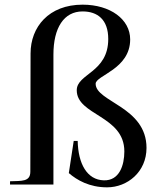

<svg xmlns="http://www.w3.org/2000/svg" viewBox="-20 -791 696 823"><path d="M23 0V-14C72 -16 110 -11 110 -55L111 -562C111 -675 189 -771 334 -771C453 -771 538 -708 538 -622C538 -494 390 -468 390 -432C390 -354 608 -334 608 -157C608 -54 526 12 439 12C363 12 310 -19 275 -49L296 -187H313C315 -89 353 -20 425 -18C492 -16 513 -83 513 -142C513 -296 309 -296 309 -404C309 -476 444 -479 444 -624C444 -707 398 -742 334 -742C254 -742 209 -672 209 -557V0Z"/></svg>

Font: Ortica Linear
Style: Regular
Weight: 400
Designer: Benedetta Bovani
Foundry: Collletttivo
Version: Version 2.000;Glyphs 3.1.2 (3151)